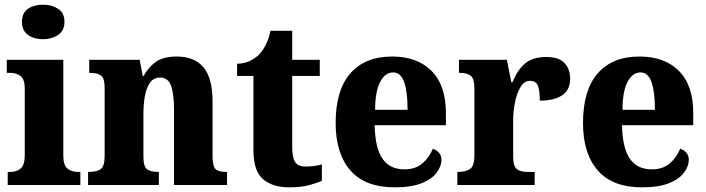

<svg xmlns="http://www.w3.org/2000/svg" viewBox="-20 -792 3024 822"><path d="M164 -624Q126 -624 100 -642.5Q74 -661 74 -698Q74 -737 100 -754.5Q126 -772 164 -772Q201 -772 228.5 -754.5Q256 -737 256 -698Q256 -661 228.5 -642.5Q201 -624 164 -624ZM13 0V-56H24Q52 -56 69 -71Q86 -86 86 -128V-413Q86 -452 68.5 -466Q51 -480 25 -480H9V-536H251V-127Q251 -85 268.5 -70.5Q286 -56 314 -56H324V0Z M357 0V-56H362Q394 -56 411 -68Q428 -80 428 -124V-416Q428 -457 412.5 -468.5Q397 -480 366 -480H362V-536H578L591 -467H595Q615 -504 647 -527Q679 -550 737 -550Q812 -550 851 -504Q890 -458 890 -357V-126Q890 -80 903 -68Q916 -56 948 -56H952V0H725V-325Q725 -389 712.5 -424.5Q700 -460 665 -460Q638 -460 622.5 -438.5Q607 -417 600.5 -381.5Q594 -346 594 -306V-121Q594 -79 609.5 -67.5Q625 -56 656 -56H660V0Z M1218 10Q1146 10 1105.5 -25.5Q1065 -61 1065 -149V-467H995V-519Q1031 -520 1056.5 -534.5Q1082 -549 1095 -565Q1108 -580 1119.5 -603.5Q1131 -627 1138 -660H1231V-536H1349V-467H1231V-163Q1231 -119 1243 -99Q1255 -79 1288 -79Q1326 -79 1358 -88V-18Q1342 -10 1306 0Q1270 10 1218 10Z M1670 10Q1543 10 1480 -62.5Q1417 -135 1417 -265Q1417 -406 1480 -478Q1543 -550 1659 -550Q1766 -550 1827.5 -488.5Q1889 -427 1889 -308V-256H1584Q1586 -158 1617.5 -112.5Q1649 -67 1711 -67Q1759 -67 1788.5 -92.5Q1818 -118 1833 -155Q1849 -150 1859.5 -138Q1870 -126 1870 -108Q1870 -81 1850 -53.5Q1830 -26 1786 -8Q1742 10 1670 10ZM1725 -322Q1725 -398 1710.5 -440Q1696 -482 1663 -482Q1629 -482 1607.5 -441Q1586 -400 1586 -322Z M1938 0V-56H1942Q1974 -56 1992.5 -68.5Q2011 -81 2011 -128V-412Q2011 -456 1995 -468Q1979 -480 1949 -480H1945V-536H2150L2169 -440H2174Q2197 -496 2230 -522Q2263 -548 2319 -548Q2373 -548 2397 -522Q2421 -496 2421 -456Q2421 -406 2386 -383.5Q2351 -361 2291 -361Q2291 -403 2283 -424.5Q2275 -446 2249 -446Q2225 -446 2209 -420Q2193 -394 2185 -355Q2177 -316 2177 -276V-123Q2177 -79 2193.5 -67.5Q2210 -56 2237 -56H2269V0Z M2729 10Q2602 10 2539 -62.5Q2476 -135 2476 -265Q2476 -406 2539 -478Q2602 -550 2718 -550Q2825 -550 2886.5 -488.5Q2948 -427 2948 -308V-256H2643Q2645 -158 2676.5 -112.5Q2708 -67 2770 -67Q2818 -67 2847.5 -92.5Q2877 -118 2892 -155Q2908 -150 2918.5 -138Q2929 -126 2929 -108Q2929 -81 2909 -53.5Q2889 -26 2845 -8Q2801 10 2729 10ZM2784 -322Q2784 -398 2769.5 -440Q2755 -482 2722 -482Q2688 -482 2666.5 -441Q2645 -400 2645 -322Z"/></svg>

Font: Noto Serif Myanmar SemiCondensed ExtraBold
Style: Regular
Weight: 800
Width: 4
Designer: Ben Mitchell and the Monotype Design Team
Foundry: Monotype Imaging Inc.
Version: Version 2.106; ttfautohint (v1.8.4.7-5d5b)